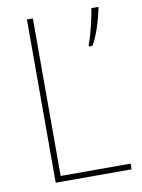

<svg xmlns="http://www.w3.org/2000/svg" viewBox="-82 -770 610 827"><g transform="rotate(-10 223.0 -357.0)"><path d="M94 0H426V-25H120V-714H94ZM406 -707V-714H376C371 -677 349 -586 337 -561V-553H352C377 -593 396 -661 406 -707Z"/></g></svg>

Font: Noto Sans Sinhala SemiCondensed Thin
Style: Regular
Weight: 100
Width: 4
Designer: Jelle Bosma - Monotype Design Team
Foundry: Monotype Imaging Inc.
Version: Version 2.006